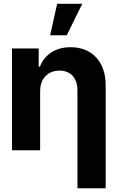

<svg xmlns="http://www.w3.org/2000/svg" viewBox="-20 -806 631 1030"><path d="M195.3 -315.4V0H44.4V-545.9H187.5V-448.7H194.3Q212.9 -497.1 255.6 -524.9Q298.3 -552.7 358.9 -552.7Q444.3 -552.7 495.6 -497.8Q546.9 -442.9 546.9 -347.2V204.1H395.5V-320.3Q395.5 -370.1 370.1 -398.4Q344.7 -426.8 298.8 -427.2Q252.9 -426.8 224.1 -397.5Q195.3 -368.2 195.3 -315.4ZM249 -616.7 286.6 -785.6H421.4L337.9 -616.7Z"/></svg>

Font: Inter Tight
Style: Bold
Weight: 700
Designer: Rasmus Andersson
Foundry: rsms
Version: Version 3.004; ttfautohint (v1.8.4.7-5d5b)